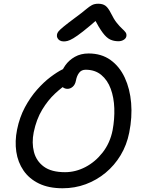

<svg xmlns="http://www.w3.org/2000/svg" viewBox="-20 -997 762 1027"><path d="M314.8 10Q240.6 10 188.4 -15.3Q136.2 -40.6 105.9 -84.7Q75.6 -128.8 67.2 -185.1Q58.8 -241.4 71.2 -303.2Q84.6 -369.8 113.4 -423.3Q142.2 -476.8 178.2 -517.4Q214.2 -558 250.2 -585.1Q286.2 -612.2 314.3 -626Q342.4 -639.8 354.4 -639.8Q364.4 -639.8 372.3 -636.7Q380.2 -633.6 385.4 -620.8Q395.8 -599.4 382 -582Q368.2 -564.6 344 -550.8Q311 -530.6 273.6 -495.7Q236.2 -460.8 205.5 -410Q174.8 -359.2 160.4 -290Q149 -233 161.6 -184.2Q174.2 -135.4 214.6 -105.7Q255 -76 327.8 -76Q384.2 -76 437.1 -103.6Q490 -131.2 529.3 -181.7Q568.6 -232.2 582.2 -300Q593.4 -360.4 591.4 -417.9Q589.4 -475.4 572.3 -521.9Q555.2 -568.4 521.7 -596.2Q488.2 -624 438 -624Q415.6 -624 403.2 -607.6Q390.8 -591.2 386.2 -566.4Q382.2 -544.6 369.2 -533.2Q356.2 -521.8 341 -521.8Q328.4 -521.8 318 -528.9Q307.6 -536 302.8 -550.5Q298 -565 302.2 -585.2Q309 -618.8 329 -647.1Q349 -675.4 380.7 -693.2Q412.4 -711 453.8 -711Q522.4 -711 571 -676.2Q619.6 -641.4 647.4 -581.5Q675.2 -521.6 681.5 -445.9Q687.8 -370.2 671.2 -287.6Q658.2 -221.6 625.3 -166.9Q592.4 -112.2 544.6 -72.7Q496.8 -33.2 438.6 -11.6Q380.4 10 314.8 10ZM321.4 -775.4Q308.6 -775.4 299.9 -780.5Q291.2 -785.6 287.1 -794Q283 -802.4 284.8 -812Q285.8 -820 292.3 -828.4Q298.8 -836.8 319.3 -853.8Q339.8 -870.8 383.2 -903Q419.2 -929.4 438.4 -945.8Q457.6 -962.2 471.6 -969.6Q485.6 -977 505.6 -977Q529.2 -977 543.8 -966.5Q558.4 -956 573.2 -926.6Q589.2 -893.8 605 -874.3Q620.8 -854.8 633 -843.8Q645.2 -832.8 651.7 -824Q658.2 -815.2 655.8 -802.2Q653.2 -790.8 641 -783.6Q628.8 -776.4 613.4 -776.4Q589 -776.4 569.4 -785.6Q549.8 -794.8 529.7 -821.6Q509.6 -848.4 482 -900.8L510 -901.2Q457.6 -855.2 424.6 -829.4Q391.6 -803.6 372.3 -792.3Q353 -781 341.7 -778.2Q330.4 -775.4 321.4 -775.4Z"/></svg>

Font: Shantell Sans Light
Style: Italic
Weight: 300
Italic angle: -11°
Designer: Stephen Nixon, Anya Danilova, Shantell Martin
Foundry: Arrow Type
Version: Version 1.008;[ac192a2d6]